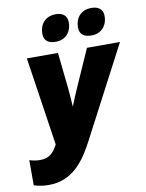

<svg xmlns="http://www.w3.org/2000/svg" viewBox="-100 -1001 825 1082"><g transform="rotate(-10 312.5 -460.5)"><path d="M475 -778C528 -778 565 -816 565 -874C565 -914 537 -931 499 -931C439 -931 406 -890 406 -836C406 -795 431 -778 475 -778ZM270 -778C324 -778 360 -816 360 -874C360 -914 332 -931 296 -931C235 -931 202 -890 202 -836C202 -795 227 -778 270 -778ZM90 10C224 10 294 -82 354 -197L625 -714H436L349 -518C331 -477 313 -436 300 -401C298 -426 295 -480 292 -506L270 -714H92L168 -208C143 -162 119 -137 66 -137C45 -137 24 -141 6 -147V-3C32 5 58 10 90 10Z"/></g></svg>

Font: Noto Sans Condensed Black
Style: Italic
Weight: 900
Width: 3
Italic angle: -12°
Designer: Monotype Design Team
Foundry: Monotype Imaging Inc.
Version: Version 2.013